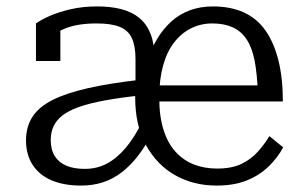

<svg xmlns="http://www.w3.org/2000/svg" viewBox="-20 -567 946 598"><path d="M421 -319 420 -270Q354 -263 305.5 -254Q257 -245 225 -233.5Q193 -222 174 -207Q155 -192 146.5 -173Q138 -154 138 -131Q138 -101 150.5 -81Q163 -61 186.5 -51Q210 -41 244 -41Q282 -41 313 -57.5Q344 -74 371.5 -106.5Q399 -139 423 -188L454 -153Q434 -113 410.5 -82.5Q387 -52 360 -31Q333 -10 301.5 0.5Q270 11 232 11Q180 11 141.5 -5Q103 -21 82 -53Q61 -85 61 -130Q61 -172 81 -203Q101 -234 143.5 -255.5Q186 -277 254.5 -292.5Q323 -308 421 -319ZM283 -547Q325 -547 358 -538.5Q391 -530 414 -511Q437 -492 449 -461.5Q461 -431 461 -386L402 -301V-384Q402 -424 390.5 -448.5Q379 -473 352.5 -483.5Q326 -494 281 -494Q222 -494 183.5 -478.5Q145 -463 125 -444Q123 -451 126 -459Q129 -467 135 -473.5Q141 -480 149.5 -484.5Q158 -489 168 -490V-377H92V-494Q107 -505 134 -517Q161 -529 199 -538Q237 -547 283 -547ZM656 -42Q702 -42 732 -56.5Q762 -71 783 -94.5Q804 -118 819 -143L862 -108Q843 -73 814 -46Q785 -19 746 -4Q707 11 655 11Q583 11 526 -21Q469 -53 435 -114.5Q401 -176 401 -264Q401 -295 404.5 -313.5Q408 -332 413 -343Q418 -354 424 -360Q430 -366 436 -373Q450 -413 469 -445Q488 -477 513.5 -500Q539 -523 571.5 -535Q604 -547 643 -547Q698 -547 739 -528.5Q780 -510 806.5 -472.5Q833 -435 847 -379.5Q861 -324 861 -251H451V-301H806L783 -279Q781 -337 773 -378Q765 -419 748 -444.5Q731 -470 704.5 -482Q678 -494 641 -494Q606 -494 575.5 -479Q545 -464 522.5 -435Q500 -406 488 -363Q476 -320 476 -263Q476 -204 489.5 -162Q503 -120 527.5 -93.5Q552 -67 584.5 -54.5Q617 -42 656 -42Z"/></svg>

Font: Roboto Serif Light
Style: Regular
Weight: 300
Designer: Greg Gazdowicz
Foundry: Commercial Type
Version: Version 1.008